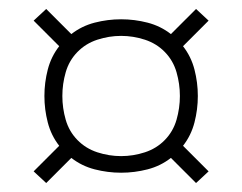

<svg xmlns="http://www.w3.org/2000/svg" viewBox="-20 -554 540 428"><path d="M417 -146 361 -202Q338 -184 309 -176.5Q280 -169 250 -169Q220 -169 191 -176.5Q162 -184 139 -202L83 -146L55 -172L112 -229Q94 -252 86.5 -281Q79 -310 79 -340Q79 -370 86.5 -399Q94 -428 112 -451L55 -508L83 -534L139 -478Q162 -496 191 -503.5Q220 -511 250 -511Q280 -511 309 -503.5Q338 -496 361 -478L417 -534L445 -508L388 -451Q406 -428 413.5 -399Q421 -370 421 -340Q421 -310 413.5 -281Q406 -252 388 -229L445 -172ZM250 -206Q277 -206 303 -214.5Q329 -223 347.5 -242Q366 -261 373.5 -287Q381 -313 381 -340Q381 -367 373.5 -393Q366 -419 347.5 -438Q329 -457 303 -465.5Q277 -474 250 -474Q223 -474 197 -465.5Q171 -457 152.5 -438Q134 -419 126.5 -393Q119 -367 119 -340Q119 -313 126.5 -287Q134 -261 152.5 -242Q171 -223 197 -214.5Q223 -206 250 -206Z"/></svg>

Font: Iosevka Curly Extralight
Style: Regular
Weight: 200
Monospace: yes
Designer: Belleve Invis
Foundry: Belleve Invis
Version: Version 22.1.2; ttfautohint (v1.8.4)